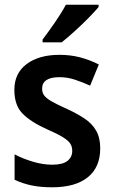

<svg xmlns="http://www.w3.org/2000/svg" viewBox="-20 -786 483 816"><path d="M406 -156Q406 -75 353 -32.5Q300 10 202 10Q152 10 114 2Q76 -6 42 -22V-130Q76 -112 119 -99Q162 -86 202 -86Q246 -86 266.5 -102Q287 -118 287 -145Q287 -162 279 -175Q271 -188 248 -202.5Q225 -217 179 -237Q112 -267 76.5 -302.5Q41 -338 41 -404Q41 -475 93.5 -514Q146 -553 233 -553Q279 -553 319.5 -542.5Q360 -532 400 -512L363 -422Q330 -437 298 -447.5Q266 -458 233 -458Q159 -458 159 -409Q159 -392 168 -380Q177 -368 200.5 -354.5Q224 -341 267 -322Q310 -302 341 -281Q372 -260 389 -230Q406 -200 406 -156ZM399 -756Q383 -737 355.5 -709Q328 -681 297 -653Q266 -625 242 -606H161V-618Q186 -651 214 -691.5Q242 -732 260 -766H399Z"/></svg>

Font: Noto Sans Devanagari SemiCondensed SemiBold
Style: Regular
Weight: 600
Width: 4
Designer: Jelle Bosma - Monotype Design Team
Foundry: Monotype Imaging Inc.
Version: Version 2.004; ttfautohint (v1.8.4.7-5d5b)